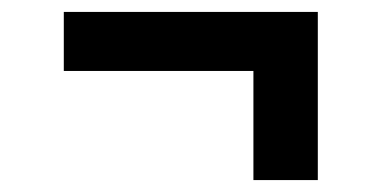

<svg xmlns="http://www.w3.org/2000/svg" viewBox="-20 -399 640 322"><path d="M513 -379H87V-280H405V-97H513Z"/></svg>

Font: Kode Mono SemiBold
Style: Regular
Weight: 600
Monospace: yes
Designer: Isa Ozler
Foundry: Kadena LLC
Version: Version 1.206;gftools[0.9.28]